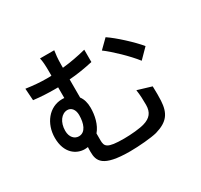

<svg xmlns="http://www.w3.org/2000/svg" viewBox="-164 -975 1284 1228"><g transform="rotate(-30 478.0 -360.5)"><path d="M92 -553C149 -546 203 -544 244 -544H272V-465C267 -466 261 -466 256 -466C159 -466 92 -379 92 -274C92 -160 162 -116 222 -116C230 -116 238 -117 246 -118C245 -106 245 -95 245 -83C245 -15 265 41 467 41C531 41 626 33 668 22C764 -6 794 -53 799 -141C801 -180 800 -194 799 -247L696 -278C702 -237 703 -204 703 -166C703 -110 677 -81 628 -66C594 -55 525 -49 474 -49C348 -49 337 -69 337 -117V-166C373 -208 387 -271 387 -327C387 -362 379 -394 361 -417V-551C418 -555 480 -565 537 -578V-669C479 -654 419 -643 361 -637V-660C361 -704 365 -738 369 -762H264C270 -738 272 -706 272 -660V-630C260 -629 249 -629 238 -629C191 -629 141 -633 86 -641ZM820 -424 888 -493C846 -545 751 -633 695 -670L632 -608C685 -569 772 -486 820 -424ZM172 -280C172 -344 207 -389 250 -389C279 -389 300 -364 300 -323C300 -263 281 -206 231 -206C200 -206 172 -232 172 -280Z"/></g></svg>

Font: Kinto Sans Med
Style: Regular
Weight: 500
Designer: Authors: Ryoko NISHIZUKA  (kana & ideographs); Paul D. Hunt (Latin, Greek & Cyrillic); Wenlong ZHANG  (bopomofo); Sandol
Foundry: Adobe Systems Incorporated, ookami Inc.
Version: Version 0.001